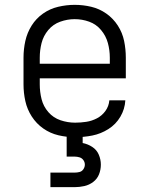

<svg xmlns="http://www.w3.org/2000/svg" viewBox="-20 -558 616 792"><path d="M290 8Q326 8 361 1Q396 -6 427 -25.5Q458 -45 476.5 -76.5Q495 -108 497 -144H431Q429 -120 415 -100.5Q401 -81 380 -70Q359 -59 336 -55.5Q313 -52 290 -52Q259 -52 229.5 -62Q200 -72 179.5 -95.5Q159 -119 151.5 -149Q144 -179 144 -210V-235H499V-320Q499 -355 492 -389Q485 -423 466 -452.5Q447 -482 418.5 -502Q390 -522 356.5 -530Q323 -538 288 -538Q254 -538 220 -530Q186 -522 157.5 -502Q129 -482 110.5 -452.5Q92 -423 84.5 -389Q77 -355 77 -320V-210Q77 -175 84.5 -141Q92 -107 111 -77.5Q130 -48 158.5 -28Q187 -8 221 0Q255 8 290 8ZM433 -295H144V-320Q144 -351 151.5 -380.5Q159 -410 179 -434Q199 -458 228.5 -468.5Q258 -479 288 -479Q319 -479 348 -468.5Q377 -458 397 -434Q417 -410 425 -380.5Q433 -351 433 -320ZM188 214H288Q308 214 328 209.5Q348 205 364.5 192.5Q381 180 388.5 161Q396 142 396 121Q396 100 387.5 80Q379 60 360.5 48Q342 36 321 32V0H255V88H288Q298 88 308 91Q318 94 324 102.5Q330 111 330 121Q330 131 324 140Q318 149 308 151.5Q298 154 288 154H188Z"/></svg>

Font: Iosevka Sparkle Light
Style: Regular
Weight: 300
Designer: Belleve Invis
Foundry: Belleve Invis
Version: Version 4.5.0; ttfautohint (v1.8.3)